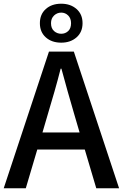

<svg xmlns="http://www.w3.org/2000/svg" viewBox="-20 -1015 662 1035"><path d="M310 -785Q259 -785 227 -813.5Q195 -842 195 -890Q195 -938 227 -966.5Q259 -995 310 -995Q360 -995 392.5 -966.5Q425 -938 425 -890Q425 -842 392.5 -813.5Q360 -785 310 -785ZM310 -833Q332 -833 347.5 -847.5Q363 -862 363 -890Q363 -916 347.5 -931.5Q332 -947 310 -947Q288 -947 271.5 -931.5Q255 -916 255 -890Q255 -862 271.5 -847.5Q288 -833 310 -833ZM0 0 244 -737H378L622 0H499L437 -209H181L119 0ZM209 -301H409L380 -400Q362 -460 345 -521.5Q328 -583 311 -645H307Q291 -582 273.5 -521Q256 -460 238 -400Z"/></svg>

Font: Source Han Sans TC Medium
Style: Regular
Weight: 500
Designer: Ryoko NISHIZUKA Ë•øÂ°öÊ∂ºÂ≠ê (kana, bopomofo & ideographs); Paul D. Hunt (Latin, Greek & Cyrillic); Sandoll Communicatio
Foundry: Adobe
Version: Version 2.004;hotconv 1.0.118;makeotfexe 2.5.65603